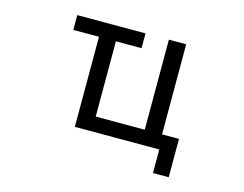

<svg xmlns="http://www.w3.org/2000/svg" viewBox="-91 -667 1182 931"><g transform="rotate(15 500.0 -201.5)"><path d="M189.5 -524.4H532.2V-450.2H403.3V-72.3H649.4V-524.4H736.3V-72.3H821.3V120.1H742.2V2H318.4V-450.2H189.5Z"/></g></svg>

Font: GenEi Gothic M Regular
Style: Regular
Weight: 400
Designer: o_tamon (Modified); [Source Han Sans]
Ryoko NISHIZUKA  (kana & ideographs); Paul D. Hunt (Latin, Greek & Cyrillic); Wenl
Version: Version 1.1a;Original Version 1.004